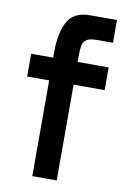

<svg xmlns="http://www.w3.org/2000/svg" viewBox="-81 -749 523 798"><g transform="rotate(10 180.5 -350.0)"><path d="M20 -500H113V-522Q113 -605 139 -652.5Q165 -700 233 -700H347V-604H280Q248 -604 235 -594.5Q222 -585 219 -568Q216 -551 216 -529V-500H347V-404H216V0H113V-404H20Z"/></g></svg>

Font: Haskoy SemiBold
Style: Regular
Weight: 600
Designer: Ertekin Erdin
Foundry: Ertekin Erdin
Version: Version 1.500; ttfautohint (v1.8.3)